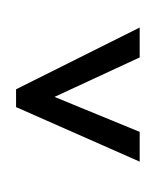

<svg xmlns="http://www.w3.org/2000/svg" viewBox="-20 -733 611 753"><path d="M527.8 -99.1 43 -313V-382.8L527.8 -625V-507.8L193.8 -353L527.8 -215.8ZM291.5 0ZM271 -712.9Z"/></svg>

Font: Droid Sans Tamil
Style: Bold
Weight: 700
Designer: Jelle Bosma
Foundry: Monotype Imaging Inc.
Version: Version 1.00